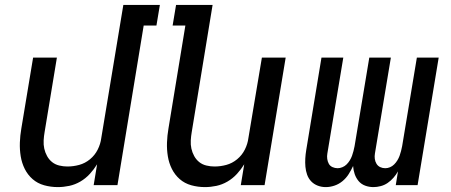

<svg xmlns="http://www.w3.org/2000/svg" viewBox="-20 -755 1840 783"><path d="M216 8Q187 8 160 0.5Q133 -7 113 -24.5Q93 -42 81 -66Q69 -90 64.5 -117.5Q60 -145 61 -173.5Q62 -202 67 -231L115 -520H212L162 -217Q159 -200 158 -182.5Q157 -165 160.5 -149Q164 -133 172 -118.5Q180 -104 192.5 -94Q205 -84 221.5 -80Q238 -76 255 -76Q279 -76 303 -82.5Q327 -89 347 -105.5Q367 -122 378.5 -145Q390 -168 393 -192L483 -735H632L618 -651H566L459 0H362L376 -85Q363 -64 346 -45.5Q329 -27 307.5 -14.5Q286 -2 262.5 3Q239 8 216 8Z M816 8Q787 8 760 0.5Q733 -7 713 -24.5Q693 -42 681 -66Q669 -90 664.5 -117.5Q660 -145 661 -173.5Q662 -202 667 -231L736 -651H684L698 -735H847L762 -217Q759 -200 758 -182.5Q757 -165 760.5 -149Q764 -133 772 -118.5Q780 -104 792.5 -94Q805 -84 821.5 -80Q838 -76 855 -76Q879 -76 903 -82.5Q927 -89 947 -105.5Q967 -122 978.5 -145Q990 -168 993 -192L1048 -520H1145L1059 0H962L976 -85Q963 -64 946 -45.5Q929 -27 907.5 -14.5Q886 -2 862.5 3Q839 8 816 8Z M1308 8Q1291 8 1275.5 2Q1260 -4 1249 -15.5Q1238 -27 1232.5 -42.5Q1227 -58 1225.5 -75Q1224 -92 1225 -109Q1226 -126 1229 -144L1291 -520H1380L1315 -129Q1313 -118 1314.5 -107Q1316 -96 1321 -87Q1326 -78 1336 -73.5Q1346 -69 1357 -69Q1366 -69 1376 -73Q1386 -77 1393.5 -84.5Q1401 -92 1406.5 -101Q1412 -110 1415.5 -119.5Q1419 -129 1421.5 -139Q1424 -149 1426 -159L1486 -520H1574L1509 -129Q1507 -118 1508.5 -107Q1510 -96 1515.5 -87Q1521 -78 1530.5 -73.5Q1540 -69 1551 -69Q1561 -69 1570.5 -73Q1580 -77 1587.5 -84.5Q1595 -92 1600.5 -101Q1606 -110 1609.5 -119.5Q1613 -129 1615.5 -139Q1618 -149 1620 -159L1680 -520H1769L1683 0H1594L1603 -56Q1595 -42 1584.5 -30Q1574 -18 1561 -9Q1548 0 1532.5 4Q1517 8 1503 8Q1485 8 1469 2Q1453 -4 1442.5 -16.5Q1432 -29 1426.5 -45Q1421 -61 1420 -78Q1412 -61 1402 -45Q1392 -29 1377 -16.5Q1362 -4 1344 2Q1326 8 1309 8Z"/></svg>

Font: Iosevka Medium Extended
Style: Italic
Weight: 500
Width: 7
Italic angle: -9°
Monospace: yes
Designer: Belleve Invis
Foundry: Belleve Invis
Version: Version 32.5.0; ttfautohint (v1.8.4)